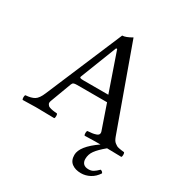

<svg xmlns="http://www.w3.org/2000/svg" viewBox="-197 -803 1097 1157"><g transform="rotate(30 351.5 -224.5)"><path d="M265.1 -283.2H438L346.2 -548.8H338.9L240.2 -295.9Q237.3 -288.6 242.9 -285.9Q248.5 -283.2 265.1 -283.2ZM642.1 146Q622.1 177.2 592.5 193.1Q563 209 530.8 209Q490.7 209 466.3 190.2Q441.9 171.4 441.9 132.8Q441.9 72.8 546.9 0Q495.6 0 438 2Q433.6 -2.4 433.6 -14.4Q433.6 -26.4 438 -30.8Q458 -32.2 470.2 -33.9Q482.4 -35.6 495.1 -39.8Q507.8 -43.9 512 -52Q516.1 -60.1 512.2 -71.8L454.1 -240.2H246.1Q228.5 -240.2 221.7 -236.8Q214.8 -233.4 210.9 -223.1L157.2 -79.1Q154.3 -71.8 153.8 -65.4Q153.3 -59.1 156 -54.7Q158.7 -50.3 161.9 -46.6Q165 -43 171.4 -40.5Q177.7 -38.1 183.1 -36.6Q188.5 -35.2 197 -33.9Q205.6 -32.7 211.2 -32Q216.8 -31.2 226.1 -30.8Q230.5 -26.4 230.5 -14.4Q230.5 -2.4 226.1 2Q151.9 0 97.2 0Q62.5 0 6.8 2Q2.4 -2.4 2.4 -14.4Q2.4 -26.4 6.8 -30.8Q45.4 -33.2 67.4 -46.4Q89.4 -59.6 106.9 -102.1L332 -633.8Q355 -633.8 397 -658.2L603 -85.9Q607.4 -74.2 612.5 -65.4Q617.7 -56.6 625.5 -50.8Q633.3 -44.9 639.2 -41.5Q645 -38.1 656.5 -35.9Q668 -33.7 673.6 -33Q679.2 -32.2 692.9 -30.8Q697.3 -26.4 697.3 -14.4Q697.3 -2.4 692.9 2Q631.3 0 592.8 0Q549.3 36.1 530.3 62.5Q511.2 88.9 511.2 121.1Q511.2 141.6 522.9 153.8Q534.7 166 559.1 166Q577.6 166 591.8 157.5Q606 148.9 624 130.9Q637.7 133.8 642.1 146Z"/></g></svg>

Font: Common Serif News
Style: Regular
Weight: 450
Designer: Philipp H. Poll, Khaled Hosny
Foundry: Stefan Peev, Context Ltd.
Version: Version 1.026